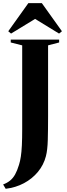

<svg xmlns="http://www.w3.org/2000/svg" viewBox="-56 -990 416 1198"><path d="M-36.5 161Q-10.5 151 7.5 136.2Q25.5 121.5 38.5 98Q51.5 74.5 62.5 38.5Q69.5 16.5 74 -13Q78.5 -42.5 80.5 -84Q82.5 -125.5 82.5 -184V-707L11 -725V-743H313V-725L244 -707V-265Q244 -181.5 242.2 -117.5Q240.5 -53.5 230.5 -15.5Q216.5 39 180.8 82.2Q145 125.5 93.5 153Q42 180.5 -20.5 188ZM13 -780.5 -4.5 -795 121 -970.5H205L330.5 -795L312.5 -780.5L163 -872Z"/></svg>

Font: Merriweather 144pt
Style: Bold
Weight: 700
Version: Version 2.100